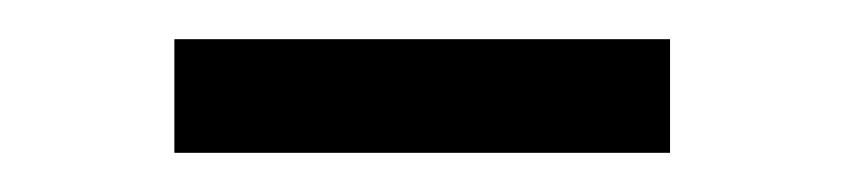

<svg xmlns="http://www.w3.org/2000/svg" viewBox="-20 -318 431 98"><path d="M69 -240V-298H322V-240Z"/></svg>

Font: Chivo Medium Thin
Style: Regular
Weight: 250
Version: Version 2.002